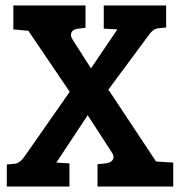

<svg xmlns="http://www.w3.org/2000/svg" viewBox="-20 -685 661 705"><path d="M521 -549 378 -356 553 -92 616 -88V0H338V-82L368 -85Q387 -87 394 -98.5Q401 -110 392 -123L302 -262L187 -88L235 -85V0H5V-81L36 -84Q55 -87 74 -116L236 -348L84 -572L29 -577V-665H294V-583L269 -580Q248 -578 242.5 -566Q237 -554 247 -539L314 -434L411 -577L361 -580V-665H590V-584L559 -581Q540 -578 521 -549Z"/></svg>

Font: Bree Serif
Style: Regular
Weight: 400
Designer: Veronika Burian, Jos Scaglione
Foundry: TypeTogether
Version: Version 1.002